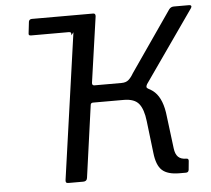

<svg xmlns="http://www.w3.org/2000/svg" viewBox="-52 -799 939 855"><g transform="rotate(-5 417.0 -371.0)"><path d="M101 -679 107 -731Q108 -736 111.5 -739Q115 -742 121 -742H362L290 -654Q291 -662 289 -665.5Q287 -669 280 -669H111Q99 -669 101 -679ZM220 0Q212 0 209.5 -3.5Q207 -7 208 -14L309 -728Q310 -742 322 -742H395Q406 -742 405 -729L363 -435Q362 -423 373 -423H509L535 -403Q604 -401 639 -367.5Q674 -334 682 -257L700 -113Q703 -87 715.5 -74.5Q728 -62 753 -62Q762 -62 762 -52L758 -11Q756 0 745 0H716Q663 0 638.5 -22.5Q614 -45 608 -101L591 -244Q585 -297 565 -322Q545 -347 497 -347H360Q351 -347 349 -339L304 -15Q302 0 286 0ZM488 -379 494 -423Q514 -423 525.5 -433Q537 -443 548 -462L734 -731Q742 -742 756 -742H824Q831 -742 833 -738Q835 -734 831 -728L607 -408Q603 -401 603 -396Q603 -391 611 -387Z"/></g></svg>

Font: Libre Franklin
Style: Italic
Weight: 400
Italic angle: -8°
Designer: Pablo Impallari, Rodrigo Fuenzalida, Nhung Nguyen
Foundry: Impallari Type
Version: Version 3.000